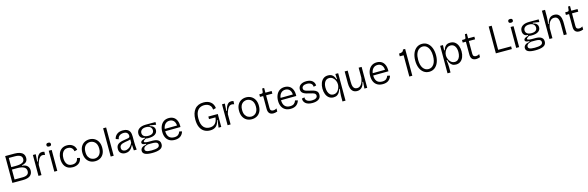

<svg xmlns="http://www.w3.org/2000/svg" viewBox="104 -2546 13968 4564"><g transform="rotate(-15 7087.5 -264.0)"><path d="M91 0V-660H322Q394 -660 448 -642.5Q502 -625 532 -587.5Q562 -550 562 -488Q562 -430 528 -395Q494 -360 418 -346V-335Q508 -327 548 -284.5Q588 -242 588 -175Q588 -92 530.5 -46Q473 0 346 0ZM163 -369H277Q381 -369 434.5 -396.5Q488 -424 488 -483Q488 -540 442.5 -567.5Q397 -595 310 -595H163ZM163 -65H359Q435 -65 475 -92Q515 -119 515 -177Q515 -244 459.5 -276.5Q404 -309 296 -309H163Z M734 0V-515H804L793 -336H809Q819 -390 838 -433.5Q857 -477 887 -502.5Q917 -528 962 -528Q973 -528 987 -526Q1001 -524 1018 -518L1014 -441Q999 -446 984.5 -449Q970 -452 957 -452Q917 -452 889 -424.5Q861 -397 841.5 -352Q822 -307 808 -253V0Z M1124 0V-515H1197V0ZM1161 -610Q1105 -610 1105 -655Q1105 -702 1161 -702Q1217 -702 1217 -655Q1217 -610 1161 -610Z M1581 12Q1513 12 1466.5 -10Q1420 -32 1392 -70Q1364 -108 1351.5 -155Q1339 -202 1339 -252Q1339 -326 1364.5 -388.5Q1390 -451 1442.5 -489Q1495 -527 1575 -527Q1660 -527 1716 -483Q1772 -439 1784 -363L1713 -344Q1710 -370 1695.5 -397.5Q1681 -425 1651.5 -443Q1622 -461 1575 -461Q1521 -461 1485 -433.5Q1449 -406 1431.5 -359Q1414 -312 1414 -252Q1414 -164 1454 -108Q1494 -52 1581 -52Q1644 -52 1681.5 -83.5Q1719 -115 1728 -174L1798 -158Q1781 -69 1722 -28.5Q1663 12 1581 12Z M2128 12Q2055 12 2000 -20.5Q1945 -53 1914 -114Q1883 -175 1883 -260Q1883 -349 1916 -408.5Q1949 -468 2004 -497.5Q2059 -527 2126 -527Q2195 -527 2250.5 -495.5Q2306 -464 2338.5 -403.5Q2371 -343 2371 -255Q2371 -167 2339 -107.5Q2307 -48 2252 -18Q2197 12 2128 12ZM2131 -52Q2157 -52 2186 -61.5Q2215 -71 2240 -94Q2265 -117 2281 -156Q2297 -195 2297 -254Q2297 -314 2280.5 -354Q2264 -394 2238 -417.5Q2212 -441 2181.5 -451.5Q2151 -462 2123 -462Q2098 -462 2069 -452.5Q2040 -443 2015 -421Q1990 -399 1974 -360.5Q1958 -322 1958 -262Q1958 -183 1985 -137Q2012 -91 2052 -71.5Q2092 -52 2131 -52Z M2511 0V-696H2585V0Z M2871 12Q2807 12 2764 -23.5Q2721 -59 2721 -131Q2721 -182 2742 -213.5Q2763 -245 2798 -262Q2833 -279 2874 -288Q2915 -297 2955 -302Q2997 -308 3020.5 -313Q3044 -318 3054.5 -329.5Q3065 -341 3065 -363Q3065 -406 3037.5 -434.5Q3010 -463 2951 -463Q2921 -463 2889 -453Q2857 -443 2832.5 -418Q2808 -393 2803 -348L2734 -372Q2747 -441 2802.5 -484Q2858 -527 2949 -527Q3014 -527 3052.5 -507.5Q3091 -488 3109.5 -457.5Q3128 -427 3133.5 -392Q3139 -357 3139 -327V-207Q3139 -161 3142 -103Q3145 -45 3151 0H3081Q3078 -34 3076 -65.5Q3074 -97 3073 -129H3062Q3047 -92 3022 -59.5Q2997 -27 2959.5 -7.5Q2922 12 2871 12ZM2886 -51Q2930 -51 2979.5 -82Q3029 -113 3066 -192V-274Q3040 -262 3005 -256.5Q2970 -251 2933.5 -245Q2897 -239 2865 -228Q2833 -217 2813.5 -195.5Q2794 -174 2794 -136Q2794 -94 2820 -72.5Q2846 -51 2886 -51Z M3490 174Q3369 174 3313 145.5Q3257 117 3257 60Q3257 14 3292.5 -16Q3328 -46 3402 -58V-76Q3349 -75 3323.5 -88.5Q3298 -102 3298 -127Q3298 -154 3324 -172Q3350 -190 3409 -206V-225Q3349 -224 3317.5 -259.5Q3286 -295 3286 -352Q3286 -430 3347 -473.5Q3408 -517 3515 -517H3751V-451L3594 -476V-458Q3649 -446 3681 -415.5Q3713 -385 3713 -334Q3713 -268 3657.5 -229.5Q3602 -191 3496 -191Q3481 -191 3465.5 -192Q3450 -193 3428 -198Q3399 -180 3381 -165.5Q3363 -151 3363 -139Q3363 -126 3380.5 -119Q3398 -112 3423 -109.5Q3448 -107 3470 -107H3575Q3595 -107 3625 -103Q3655 -99 3685 -86Q3715 -73 3735.5 -46Q3756 -19 3756 27Q3756 107 3685.5 140.5Q3615 174 3490 174ZM3504 -244Q3572 -244 3607 -271Q3642 -298 3642 -345Q3642 -394 3606 -426Q3570 -458 3500 -458Q3432 -458 3395.5 -428Q3359 -398 3359 -350Q3359 -301 3396 -272.5Q3433 -244 3504 -244ZM3488 111Q3590 111 3638 90.5Q3686 70 3686 24Q3686 -4 3671 -19.5Q3656 -35 3634 -41.5Q3612 -48 3589.5 -49.5Q3567 -51 3552 -51H3439Q3375 -34 3352 -10Q3329 14 3329 40Q3329 71 3351 86Q3373 101 3409.5 106Q3446 111 3488 111Z M4089 12Q4009 12 3955 -20.5Q3901 -53 3873.5 -112Q3846 -171 3846 -249Q3846 -329 3873.5 -392Q3901 -455 3953.5 -491Q4006 -527 4081 -527Q4146 -527 4195.5 -497.5Q4245 -468 4272 -406.5Q4299 -345 4295 -249L3919 -246Q3919 -153 3962 -102.5Q4005 -52 4091 -52Q4156 -52 4190.5 -80.5Q4225 -109 4239 -155L4304 -139Q4283 -67 4229.5 -27.5Q4176 12 4089 12ZM4081 -462Q4017 -462 3975 -420Q3933 -378 3922 -302L4225 -305Q4220 -383 4180.5 -422.5Q4141 -462 4081 -462Z M4958 12Q4877 12 4814.5 -25Q4752 -62 4716.5 -137.5Q4681 -213 4681 -328Q4681 -488 4756 -580Q4831 -672 4975 -672Q5080 -672 5146.5 -619Q5213 -566 5225 -467L5153 -447Q5148 -506 5121.5 -540.5Q5095 -575 5056 -590Q5017 -605 4974 -605Q4912 -605 4863.5 -578Q4815 -551 4786.5 -490.5Q4758 -430 4758 -329Q4758 -250 4775.5 -197.5Q4793 -145 4822.5 -114Q4852 -83 4889 -70Q4926 -57 4966 -57Q5048 -57 5097.5 -105.5Q5147 -154 5158 -255H4999V-318H5232V0H5166L5190 -183H5177Q5158 -84 5105 -36Q5052 12 4958 12Z M5388 0V-515H5458L5447 -336H5463Q5473 -390 5492 -433.5Q5511 -477 5541 -502.5Q5571 -528 5616 -528Q5627 -528 5641 -526Q5655 -524 5672 -518L5668 -441Q5653 -446 5638.5 -449Q5624 -452 5611 -452Q5571 -452 5543 -424.5Q5515 -397 5495.5 -352Q5476 -307 5462 -253V0Z M5984 12Q5911 12 5856 -20.5Q5801 -53 5770 -114Q5739 -175 5739 -260Q5739 -349 5772 -408.5Q5805 -468 5860 -497.5Q5915 -527 5982 -527Q6051 -527 6106.5 -495.5Q6162 -464 6194.5 -403.5Q6227 -343 6227 -255Q6227 -167 6195 -107.5Q6163 -48 6108 -18Q6053 12 5984 12ZM5987 -52Q6013 -52 6042 -61.5Q6071 -71 6096 -94Q6121 -117 6137 -156Q6153 -195 6153 -254Q6153 -314 6136.5 -354Q6120 -394 6094 -417.5Q6068 -441 6037.5 -451.5Q6007 -462 5979 -462Q5954 -462 5925 -452.5Q5896 -443 5871 -421Q5846 -399 5830 -360.5Q5814 -322 5814 -262Q5814 -183 5841 -137Q5868 -91 5908 -71.5Q5948 -52 5987 -52Z M6516 10Q6451 10 6417.5 -26Q6384 -62 6384 -137V-451H6306V-515H6354Q6377 -515 6387 -523Q6397 -531 6399 -552L6408 -631H6456V-515H6610V-450H6456V-137Q6456 -95 6475.5 -77Q6495 -59 6529 -59Q6548 -59 6569 -64.5Q6590 -70 6613 -87V-10Q6585 1 6560.5 5.5Q6536 10 6516 10Z M6939 12Q6859 12 6805 -20.5Q6751 -53 6723.5 -112Q6696 -171 6696 -249Q6696 -329 6723.5 -392Q6751 -455 6803.5 -491Q6856 -527 6931 -527Q6996 -527 7045.5 -497.5Q7095 -468 7122 -406.5Q7149 -345 7145 -249L6769 -246Q6769 -153 6812 -102.5Q6855 -52 6941 -52Q7006 -52 7040.5 -80.5Q7075 -109 7089 -155L7154 -139Q7133 -67 7079.5 -27.5Q7026 12 6939 12ZM6931 -462Q6867 -462 6825 -420Q6783 -378 6772 -302L7075 -305Q7070 -383 7030.5 -422.5Q6991 -462 6931 -462Z M7476 12Q7367 12 7311 -34Q7255 -80 7258 -155L7324 -167Q7318 -111 7361 -81Q7404 -51 7479 -51Q7543 -51 7578.5 -73Q7614 -95 7614 -134Q7614 -164 7594.5 -181Q7575 -198 7541 -207.5Q7507 -217 7464 -227Q7428 -235 7393 -245Q7358 -255 7329 -271Q7300 -287 7283 -312.5Q7266 -338 7266 -377Q7266 -446 7320 -486.5Q7374 -527 7466 -527Q7561 -527 7612 -483Q7663 -439 7666 -368L7600 -354Q7600 -408 7562 -436Q7524 -464 7461 -464Q7404 -464 7371 -441.5Q7338 -419 7338 -381Q7338 -352 7357.5 -335Q7377 -318 7410 -308Q7443 -298 7483 -290Q7536 -279 7582 -264Q7628 -249 7656 -220.5Q7684 -192 7684 -138Q7684 -61 7626 -24.5Q7568 12 7476 12Z M8172 161V23Q8172 -16 8177.5 -62Q8183 -108 8189 -146H8174Q8163 -108 8142.5 -71.5Q8122 -35 8086.5 -11.5Q8051 12 7995 12Q7929 12 7883.5 -23Q7838 -58 7814 -119Q7790 -180 7790 -257Q7790 -331 7813 -392.5Q7836 -454 7882.5 -490.5Q7929 -527 8000 -527Q8051 -527 8085 -507.5Q8119 -488 8139 -456Q8159 -424 8170 -386H8185L8177 -514H8247V161ZM8011 -55Q8054 -55 8084.5 -75.5Q8115 -96 8134.5 -128Q8154 -160 8163.5 -194Q8173 -228 8173 -254V-264Q8173 -310 8152.5 -355Q8132 -400 8095 -429.5Q8058 -459 8008 -459Q7941 -459 7903.5 -405Q7866 -351 7866 -260Q7866 -202 7882.5 -155.5Q7899 -109 7931 -82Q7963 -55 8011 -55Z M8577 12Q8515 12 8477.5 -18Q8440 -48 8423.5 -101Q8407 -154 8407 -221V-515H8481V-240Q8481 -208 8484.5 -175Q8488 -142 8499 -115Q8510 -88 8533 -71.5Q8556 -55 8595 -55Q8658 -55 8698.5 -115.5Q8739 -176 8751 -270V-515H8824V0H8755L8766 -165H8751Q8733 -73 8687.5 -30.5Q8642 12 8577 12Z M9207 12Q9127 12 9073 -20.5Q9019 -53 8991.5 -112Q8964 -171 8964 -249Q8964 -329 8991.5 -392Q9019 -455 9071.5 -491Q9124 -527 9199 -527Q9264 -527 9313.5 -497.5Q9363 -468 9390 -406.5Q9417 -345 9413 -249L9037 -246Q9037 -153 9080 -102.5Q9123 -52 9209 -52Q9274 -52 9308.5 -80.5Q9343 -109 9357 -155L9422 -139Q9401 -67 9347.5 -27.5Q9294 12 9207 12ZM9199 -462Q9135 -462 9093 -420Q9051 -378 9040 -302L9343 -305Q9338 -383 9298.5 -422.5Q9259 -462 9199 -462Z M9860 0V-523H9765V-590Q9809 -590 9840 -603.5Q9871 -617 9880 -660H9934V0Z M10350 14Q10272 14 10214 -29Q10156 -72 10124.5 -148.5Q10093 -225 10093 -326Q10093 -434 10125.5 -511.5Q10158 -589 10216 -631Q10274 -673 10351 -673Q10430 -673 10487 -628.5Q10544 -584 10574.5 -506Q10605 -428 10605 -326Q10605 -227 10574.5 -150.5Q10544 -74 10486.5 -30Q10429 14 10350 14ZM10349 -53Q10429 -53 10480.5 -124Q10532 -195 10532 -332Q10532 -416 10509 -478Q10486 -540 10445.5 -573.5Q10405 -607 10350 -607Q10301 -607 10258.5 -577Q10216 -547 10190.5 -486Q10165 -425 10165 -330Q10165 -196 10216 -124.5Q10267 -53 10349 -53Z M10757 161V-515H10826L10820 -387H10835Q10852 -447 10891.5 -487Q10931 -527 11004 -527Q11076 -527 11122.5 -490.5Q11169 -454 11192 -393Q11215 -332 11215 -258Q11215 -180 11191 -119Q11167 -58 11121 -23Q11075 12 11009 12Q10953 12 10917.5 -11.5Q10882 -35 10861.5 -72Q10841 -109 10831 -147L10815 -146Q10822 -106 10826.5 -61Q10831 -16 10831 23V161ZM10995 -55Q11042 -55 11074 -82Q11106 -109 11122 -155.5Q11138 -202 11138 -261Q11138 -352 11100.5 -406Q11063 -460 10996 -460Q10946 -460 10909 -430Q10872 -400 10851 -355Q10830 -310 10830 -264V-254Q10830 -228 10840 -194.5Q10850 -161 10870 -129Q10890 -97 10921 -76Q10952 -55 10995 -55Z M11505 10Q11440 10 11406.5 -26Q11373 -62 11373 -137V-451H11295V-515H11343Q11366 -515 11376 -523Q11386 -531 11388 -552L11397 -631H11445V-515H11599V-450H11445V-137Q11445 -95 11464.5 -77Q11484 -59 11518 -59Q11537 -59 11558 -64.5Q11579 -70 11602 -87V-10Q11574 1 11549.5 5.5Q11525 10 11505 10Z M11990 0V-660H12064V-67H12383V0Z M12490 0V-515H12563V0ZM12527 -610Q12471 -610 12471 -655Q12471 -702 12527 -702Q12583 -702 12583 -655Q12583 -610 12527 -610Z M12920 174Q12799 174 12743 145.5Q12687 117 12687 60Q12687 14 12722.5 -16Q12758 -46 12832 -58V-76Q12779 -75 12753.5 -88.5Q12728 -102 12728 -127Q12728 -154 12754 -172Q12780 -190 12839 -206V-225Q12779 -224 12747.5 -259.5Q12716 -295 12716 -352Q12716 -430 12777 -473.5Q12838 -517 12945 -517H13181V-451L13024 -476V-458Q13079 -446 13111 -415.5Q13143 -385 13143 -334Q13143 -268 13087.5 -229.5Q13032 -191 12926 -191Q12911 -191 12895.5 -192Q12880 -193 12858 -198Q12829 -180 12811 -165.5Q12793 -151 12793 -139Q12793 -126 12810.5 -119Q12828 -112 12853 -109.5Q12878 -107 12900 -107H13005Q13025 -107 13055 -103Q13085 -99 13115 -86Q13145 -73 13165.5 -46Q13186 -19 13186 27Q13186 107 13115.5 140.5Q13045 174 12920 174ZM12934 -244Q13002 -244 13037 -271Q13072 -298 13072 -345Q13072 -394 13036 -426Q13000 -458 12930 -458Q12862 -458 12825.5 -428Q12789 -398 12789 -350Q12789 -301 12826 -272.5Q12863 -244 12934 -244ZM12918 111Q13020 111 13068 90.5Q13116 70 13116 24Q13116 -4 13101 -19.5Q13086 -35 13064 -41.5Q13042 -48 13019.5 -49.5Q12997 -51 12982 -51H12869Q12805 -34 12782 -10Q12759 14 12759 40Q12759 71 12781 86Q12803 101 12839.5 106Q12876 111 12918 111Z M13309 0V-696H13386V-535Q13386 -490 13381.5 -444.5Q13377 -399 13370 -352H13385Q13407 -441 13450 -484Q13493 -527 13563 -527Q13615 -527 13647.5 -507.5Q13680 -488 13698 -458Q13716 -428 13724 -393.5Q13732 -359 13733.5 -328Q13735 -297 13735 -278V0H13661V-263Q13661 -294 13658 -328Q13655 -362 13644.5 -392Q13634 -422 13610.5 -440.5Q13587 -459 13546 -459Q13498 -459 13464.5 -431.5Q13431 -404 13411 -356Q13391 -308 13382 -247V0Z M14044 10Q13979 10 13945.5 -26Q13912 -62 13912 -137V-451H13834V-515H13882Q13905 -515 13915 -523Q13925 -531 13927 -552L13936 -631H13984V-515H14138V-450H13984V-137Q13984 -95 14003.5 -77Q14023 -59 14057 -59Q14076 -59 14097 -64.5Q14118 -70 14141 -87V-10Q14113 1 14088.5 5.5Q14064 10 14044 10Z"/></g></svg>

Font: Bricolage Grotesque 10pt Light
Style: Regular
Weight: 300
Designer: Mathieu Triay
Foundry: Atelier Triay
Version: Version 1.000; ttfautohint (v1.8.4.7-5d5b);gftools[0.9.32]